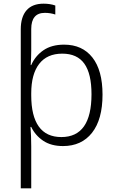

<svg xmlns="http://www.w3.org/2000/svg" viewBox="-20 -785 640 1045"><path d="M93 -625Q93 -693 124.5 -729Q156 -765 217 -765Q253 -765 281 -755V-706Q254 -715 224 -715Q150 -715 150 -627V-509Q150 -470 147 -431H150Q172 -481 216.5 -511.5Q261 -542 329 -542Q428 -542 483 -472Q538 -402 538 -270Q538 -135 481 -62.5Q424 10 323 10Q258 10 215 -19Q172 -48 150 -94H146Q150 -47 150 13V240H93ZM478 -272Q478 -384 439 -438.5Q400 -493 319 -493Q236 -493 193 -437Q150 -381 150 -277V-266Q150 -154 191 -96.5Q232 -39 314 -39Q478 -39 478 -272Z"/></svg>

Font: Noto Sans Mono UI Light
Style: Regular
Weight: 300
Monospace: yes
Designer: Monotype Design team
Foundry: Monotype Imaging Inc.
Version: Version 1.000